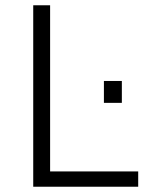

<svg xmlns="http://www.w3.org/2000/svg" viewBox="-20 -708 576 728"><path d="M106 0V-688H170V-58H504V0ZM374 -318V-401H442V-318Z"/></svg>

Font: Saira Thin Light
Style: Regular
Weight: 300
Version: Version 1.101